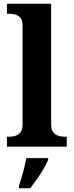

<svg xmlns="http://www.w3.org/2000/svg" viewBox="-20 -780 392 1021"><path d="M17 0V-53H29Q44 -53 60.5 -57.5Q77 -62 88.5 -76Q100 -90 100 -118V-646Q100 -673 88 -686Q76 -699 59.5 -703Q43 -707 29 -707H17V-760H252V-118Q252 -90 263.5 -76Q275 -62 292 -57.5Q309 -53 323 -53H335V0ZM81 208Q88 188 95.5 162Q103 136 109.5 109.5Q116 83 120 61H236V71Q227 92 211 119Q195 146 176.5 172.5Q158 199 141 221H81Z"/></svg>

Font: Noto Serif Tamil
Style: Regular
Weight: 400
Designer: Indian Type Foundry, Tom Grace, and the Monotype Design Team
Foundry: Monotype Imaging Inc.
Version: Version 2.003